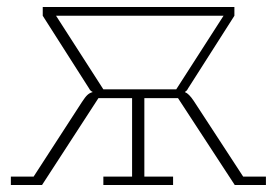

<svg xmlns="http://www.w3.org/2000/svg" viewBox="-20 -528 790 548"><path d="M11 -24H76L214 -237Q223 -251 229.5 -257Q236 -263 244 -265V-266Q238 -268 234 -276L102 -483V-508H649V-483L517 -276Q513 -268 508 -266V-265Q519 -261 533 -240L674 -24H739V0H650L488 -248H392V-24H474V0H275V-24H357V-248H261L100 0H11ZM483 -273 618 -483H140L275 -273Z"/></svg>

Font: IBM Plex Serif ExtLt
Style: Regular
Weight: 200
Designer: Mike Abbink, Paul van der Laan, Pieter van Rosmalen
Foundry: Bold Monday
Version: Version 3.001